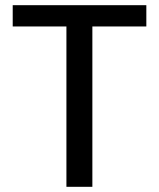

<svg xmlns="http://www.w3.org/2000/svg" viewBox="-20 -720 612 740"><path d="M236 0V-618H29V-700H544V-618H336V0Z"/></svg>

Font: DM Sans Medium
Style: Regular
Weight: 500
Designer: Colophon Foundry, Jonny Pinhorn
Foundry: Colophon Foundry
Version: Version 4.004; ttfautohint (v1.8.4.7-5d5b)